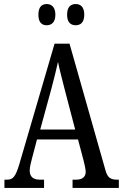

<svg xmlns="http://www.w3.org/2000/svg" viewBox="-20 -930 608 950"><path d="M355 -805C377 -805 397 -818 397 -857C397 -897 377 -910 355 -910C331 -910 312 -897 312 -857C312 -818 331 -805 355 -805ZM211 -805C233 -805 254 -818 254 -857C254 -897 233 -910 211 -910C188 -910 170 -897 170 -857C170 -818 188 -805 211 -805ZM2 0H198V-41H177C141 -41 127 -59 127 -86C127 -104 134 -129 138 -145L163 -240H366L393 -138C398 -118 404 -93 404 -80C404 -56 389 -41 357 -41H339V0H568V-41H560C527 -41 512 -51 502 -87L324 -714H250L76 -119C57 -55 44 -41 15 -41H2ZM179 -289 234 -490C247 -539 259 -587 267 -624C274 -587 287 -540 302 -480L352 -289Z"/></svg>

Font: Noto Serif Georgian ExtraCondensed
Style: Regular
Weight: 400
Width: 2
Designer: Monotype Design Team, Akaki Razmadze
Foundry: Google LLC
Version: Version 2.003